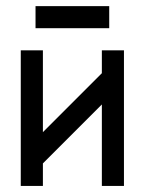

<svg xmlns="http://www.w3.org/2000/svg" viewBox="-20 -616 479 636"><path d="M390.6 0H317.4V-270L122.1 -74.7V0H48.8V-449.2H122.1V-178.2L317.4 -373.5V-449.2H390.6ZM341.8 -522.5H97.7V-595.7H341.8Z"/></svg>

Font: Catrinity
Style: Regular
Weight: 400
Designer: Alexander Lange
Foundry: High-Logic / Made with FontCreator
Version: Version 2.090;May 20, 2024;FontCreator 15.0.0.2974 64-bit